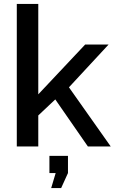

<svg xmlns="http://www.w3.org/2000/svg" viewBox="-20 -750 588 983"><path d="M333 -303 536 -522H416L176 -267V-730H66V0H176V-159L263 -241L430 0H547ZM328 136V48H233V136H265L242 213H293Z"/></svg>

Font: RT Raleway SemiBold
Style: Regular
Weight: 400
Designer: Matt McInerney, Pablo Impallari, Rodrigo Fuenzalida — Edited by Milan Moffatt in April 2016
Foundry: Matt McInerney, Pablo Impallari, Rodrigo Fuenzalida — Edited by Milan Moffatt in April 2016
Version: Version 3.001